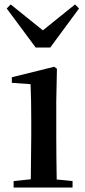

<svg xmlns="http://www.w3.org/2000/svg" viewBox="-20 -840 382 860"><path d="M28 -820 10 -802 140 -627H205L334 -802L316 -820L172 -704ZM117 0H305V-29L234 -36C233 -93 232 -177 232 -232V-385L235 -532L223 -541L33 -494V-469L117 -463C119 -414 120 -367 120 -300V-232L118 -37L41 -29V0Z"/></svg>

Font: Noto Serif HK SemiBold
Style: Regular
Weight: 600
Designer: Ryoko NISHIZUKA 西塚涼子 (kana & ideographs); Frank Grießhammer (Latin, Greek & Cyrillic); Wenlong ZHANG 张文龙 (bopomofo); San
Foundry: Adobe
Version: Version 2.001;hotconv 1.1.0;makeotfexe 2.6.0